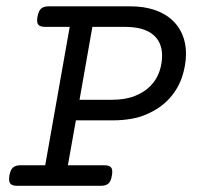

<svg xmlns="http://www.w3.org/2000/svg" viewBox="-20 -600 640 620"><path d="M205.1 -513.2H126Q109.4 -513.2 103.5 -520.5Q97.7 -527.8 101.1 -546.4Q104.5 -564.9 112.8 -572.3Q121.1 -579.6 137.7 -579.6H399.9Q443.4 -579.6 477.1 -568.6Q510.7 -557.6 533.7 -537.4Q556.6 -517.1 568.6 -489Q580.6 -460.9 580.6 -427.2Q580.6 -388.7 567.4 -350.1Q554.2 -311.5 525.9 -280.8Q497.6 -250 452.9 -230.7Q408.2 -211.4 344.7 -211.4H225.1L199.2 -66.4H316.4Q333 -66.4 338.9 -59.1Q344.7 -51.8 341.3 -33.2Q338.4 -14.6 330.1 -7.3Q321.8 0 305.2 0H35.6Q19 0 13.2 -7.3Q7.3 -14.6 10.3 -33.2Q13.7 -51.8 22 -59.1Q30.3 -66.4 46.9 -66.4H126ZM341.3 -277.8Q385.3 -277.8 416 -290.3Q446.8 -302.7 466.3 -323Q485.8 -343.3 494.6 -368.7Q503.4 -394 503.4 -420.4Q503.4 -464.4 473.4 -488.8Q443.4 -513.2 382.8 -513.2H278.3L236.8 -277.8Z"/></svg>

Font: Courier Prime
Style: Italic
Weight: 400
Monospace: yes
Designer: Alan Dague-Greene
Foundry: Quote-Unquote Apps
Version: Version 1.202